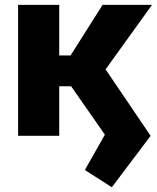

<svg xmlns="http://www.w3.org/2000/svg" viewBox="-20 -561 648 793"><path d="M441.9 212.4 330.6 141.1 413.1 -4.9 269 -211.4 406.2 -289.1 602.1 0ZM54.7 0V-541H224.6V0ZM188 -204.6 185.5 -332H271.5L403.8 -541H607.9L365.7 -204.6Z"/></svg>

Font: Inter 17pt ExtraBold
Style: Regular
Weight: 800
Version: Version 4.001;git-66647c0bb